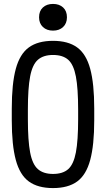

<svg xmlns="http://www.w3.org/2000/svg" viewBox="-20 -948 540 978"><path d="M250 10Q173 10 127 -23.5Q81 -57 60.5 -133Q40 -209 40 -335V-395Q40 -522 60.5 -597.5Q81 -673 127 -706.5Q173 -740 250 -740Q327 -740 373 -706.5Q419 -673 439.5 -597.5Q460 -522 460 -395V-335Q460 -209 439.5 -133Q419 -57 373 -23.5Q327 10 250 10ZM250 -62Q300 -62 327.5 -86.5Q355 -111 366.5 -171.5Q378 -232 378 -340V-390Q378 -498 366.5 -558.5Q355 -619 327.5 -643.5Q300 -668 250 -668Q201 -668 173 -643.5Q145 -619 133.5 -558.5Q122 -498 122 -390V-340Q122 -232 133.5 -171.5Q145 -111 173 -86.5Q201 -62 250 -62ZM250 -792Q218 -792 198.5 -810.5Q179 -829 179 -860Q179 -892 198.5 -910Q218 -928 250 -928Q282 -928 301.5 -910Q321 -892 321 -860Q321 -829 301.5 -810.5Q282 -792 250 -792Z"/></svg>

Font: M PLUS 1 Code
Style: Regular
Weight: 400
Designer: Coji Morishita
Foundry: UNDERFOREST DESIGN
Version: Version 1.005